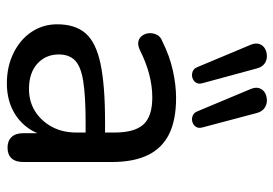

<svg xmlns="http://www.w3.org/2000/svg" viewBox="-142 -666 816 573"><g transform="rotate(90 266.5 -379.0)"><path d="M228 9Q178 9 137.5 -11Q97 -31 74.5 -65Q52 -99 52 -141Q52 -195 79 -226Q106 -257 170 -270.5Q234 -284 342 -284H389V-226H344Q267 -226 222.5 -219Q178 -212 160 -194.5Q142 -177 142 -146Q142 -107 169.5 -82Q197 -57 245 -57Q283 -57 312 -75.5Q341 -94 358 -125.5Q375 -157 375 -198V-313Q375 -372 351 -398.5Q327 -425 270 -425Q237 -425 202 -416Q167 -407 129 -388Q114 -381 103 -383.5Q92 -386 85.5 -395.5Q79 -405 78.5 -416.5Q78 -428 83.5 -439Q89 -450 103 -455Q147 -477 190.5 -486.5Q234 -496 272 -496Q337 -496 379 -475.5Q421 -455 442 -412.5Q463 -370 463 -304V-40Q463 -17 452 -5Q441 7 420 7Q400 7 388.5 -5Q377 -17 377 -40V-111H386Q378 -74 356 -47Q334 -20 301.5 -5.5Q269 9 228 9ZM312 -559 245 -719Q239 -734 243 -745Q247 -756 257 -761.5Q267 -767 279.5 -767Q292 -767 302.5 -759.5Q313 -752 317 -736L360 -574Q363 -562 357.5 -554.5Q352 -547 343 -544.5Q334 -542 325 -545.5Q316 -549 312 -559ZM180 -559 113 -719Q107 -734 111 -745Q115 -756 125 -761.5Q135 -767 147.5 -767Q160 -767 170 -759.5Q180 -752 184 -736L228 -574Q231 -562 225.5 -554.5Q220 -547 211 -544.5Q202 -542 193 -545.5Q184 -549 180 -559Z"/></g></svg>

Font: Nunito ExtraLight Medium
Style: Regular
Weight: 500
Version: Version 3.602